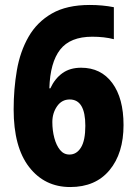

<svg xmlns="http://www.w3.org/2000/svg" viewBox="-20 -744 550 774"><path d="M35 -303Q35 -385 48 -460.5Q61 -536 95 -595.5Q129 -655 189 -689.5Q249 -724 342 -724Q393 -724 439 -715V-586Q420 -591 398 -593.5Q376 -596 352 -596Q263 -596 222.5 -544Q182 -492 179 -388H183Q201 -427 231.5 -449Q262 -471 307 -471Q387 -471 432.5 -409.5Q478 -348 478 -240Q478 -126 421.5 -58Q365 10 263 10Q160 10 97.5 -70.5Q35 -151 35 -303ZM260 -121Q289 -121 306.5 -149.5Q324 -178 324 -237Q324 -343 261 -343Q229 -343 210 -315.5Q191 -288 191 -252Q191 -218 199 -188Q207 -158 222 -139.5Q237 -121 260 -121Z"/></svg>

Font: Noto Sans Arabic Cond ExtBd
Style: Regular
Weight: 800
Width: 3
Designer: Monotype Design Team, Nadine Chahine, Nizar Qandah and Khaled Hosny
Foundry: Monotype Imaging Inc.
Version: Version 2.012; ttfautohint (v1.8.4.7-5d5b)